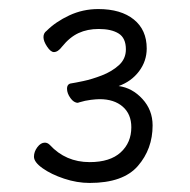

<svg xmlns="http://www.w3.org/2000/svg" viewBox="-20 -728 420 424"><path d="M242 -538Q270 -548 287 -570.5Q304 -593 304 -621Q304 -662 275.5 -685Q247 -708 197 -708Q163 -708 133 -694Q103 -680 83 -660Q76 -655 76 -646Q76 -637 84 -625Q92 -613 99 -613Q108 -613 117 -625Q134 -646 153.5 -655Q173 -664 198 -664Q226 -664 242 -654Q258 -644 258 -619Q258 -598 242.5 -584Q227 -570 205 -561.5Q183 -553 164 -549Q145 -545 138 -544Q128 -543 128 -532Q128 -522 135.5 -511.5Q143 -501 152 -501Q153 -501 153.5 -501.5Q154 -502 155 -502Q168 -506 180.5 -507.5Q193 -509 200 -509Q232 -509 251 -492.5Q270 -476 270 -447Q270 -413 246.5 -391.5Q223 -370 178 -370Q125 -370 90 -408Q85 -413 79 -413Q70 -413 62.5 -403Q55 -393 55 -382Q55 -370 74 -356.5Q93 -343 121.5 -333.5Q150 -324 178 -324Q252 -324 284.5 -361.5Q317 -399 317 -451Q317 -485 294.5 -509.5Q272 -534 242 -538Z"/></svg>

Font: Klee One
Style: Regular
Weight: 400
Designer: Fontworks Inc.
Foundry: Fontworks Inc.
Version: Version 1.100